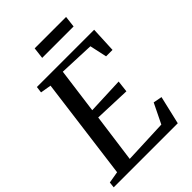

<svg xmlns="http://www.w3.org/2000/svg" viewBox="-266 -1027 1139 1139"><g transform="rotate(-45 303.5 -457.0)"><path d="M532.5 0H-5L-1 -36.5L72.5 -49L156.5 -691.5L88.5 -703L93.5 -743H574L566.5 -581.5H512.5L489 -689.5L266.5 -698.5L228.5 -413.5L459.5 -423L451 -349.5L223 -358L181.5 -52L458 -63.5L519 -188.5L574 -178ZM238 -843 246.5 -914.5H510L501.5 -843Z"/></g></svg>

Font: Merriweather Text
Style: Italic
Weight: 400
Italic angle: -7.8°
Designer: Eben Sorkin
Foundry: Eben Sorkin
Version: Version 2.100